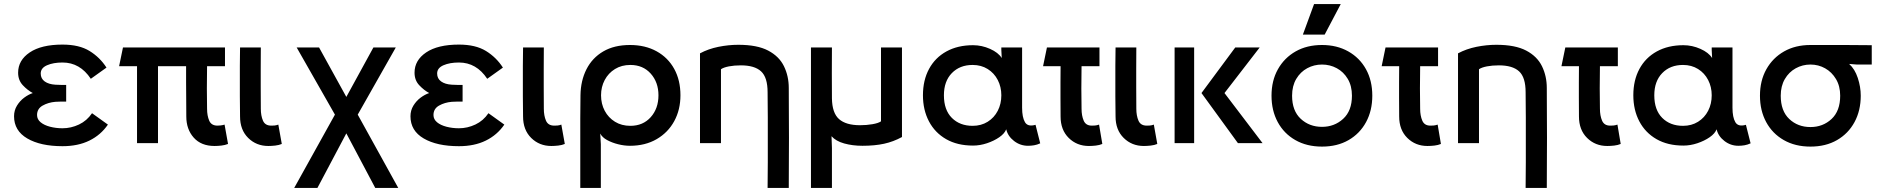

<svg xmlns="http://www.w3.org/2000/svg" viewBox="-20 -703 9233 943"><path d="M510 -91Q475 -40 419 -12.5Q363 15 287 15Q179 15 114 -23Q49 -61 49 -132Q49 -161 63.5 -184.5Q78 -208 99 -223.5Q120 -239 141 -246Q115 -260 92 -284.5Q69 -309 69 -346Q69 -407 126 -445.5Q183 -484 287 -484Q369 -484 420 -452.5Q471 -421 503 -371L426 -316Q373 -396 287 -396Q242 -396 211 -382.5Q180 -369 180 -342Q180 -317 199.5 -303Q219 -289 252 -287Q266 -286 278.5 -286Q291 -286 305 -286V-204Q291 -204 278.5 -204Q266 -204 252 -203Q217 -200 189.5 -184.5Q162 -169 162 -138Q162 -117 179.5 -102.5Q197 -88 226 -80.5Q255 -73 287 -73Q329 -73 368 -91.5Q407 -110 432 -147Z M1034 14Q968 14 931.5 -27Q895 -68 895 -131Q895 -186 894.5 -224.5Q894 -263 894 -298Q894 -333 894 -378H756V0H653V-378H565L584 -470H1085V-378H997Q996 -318 996 -268.5Q996 -219 997 -169Q997 -135 1007.5 -110.5Q1018 -86 1048 -86Q1055 -86 1064 -87Q1073 -88 1083 -91L1100 4Q1085 10 1067 12Q1049 14 1034 14Z M1298 14Q1239 14 1199 -25.5Q1159 -65 1159 -131Q1158 -189 1158 -230Q1158 -271 1158 -306Q1158 -341 1158 -379.5Q1158 -418 1159 -470H1261Q1261 -411 1260.5 -365.5Q1260 -320 1260.5 -274.5Q1261 -229 1261 -169Q1261 -135 1271.5 -110.5Q1282 -86 1312 -86Q1319 -86 1327.5 -86.5Q1336 -87 1347 -91L1364 4Q1350 10 1331.5 12Q1313 14 1298 14Z M1425 220 1625 -140 1437 -470H1547L1681 -227L1814 -470H1924L1737 -140L1936 220H1823L1681 -48L1539 220Z M2457 -91Q2422 -40 2366 -12.5Q2310 15 2234 15Q2126 15 2061 -23Q1996 -61 1996 -132Q1996 -161 2010.5 -184.5Q2025 -208 2046 -223.5Q2067 -239 2088 -246Q2062 -260 2039 -284.5Q2016 -309 2016 -346Q2016 -407 2073 -445.5Q2130 -484 2234 -484Q2316 -484 2367 -452.5Q2418 -421 2450 -371L2373 -316Q2320 -396 2234 -396Q2189 -396 2158 -382.5Q2127 -369 2127 -342Q2127 -317 2146.5 -303Q2166 -289 2199 -287Q2213 -286 2225.5 -286Q2238 -286 2252 -286V-204Q2238 -204 2225.5 -204Q2213 -204 2199 -203Q2164 -200 2136.5 -184.5Q2109 -169 2109 -138Q2109 -117 2126.5 -102.5Q2144 -88 2173 -80.5Q2202 -73 2234 -73Q2276 -73 2315 -91.5Q2354 -110 2379 -147Z M2688 14Q2629 14 2589 -25.5Q2549 -65 2549 -131Q2548 -189 2548 -230Q2548 -271 2548 -306Q2548 -341 2548 -379.5Q2548 -418 2549 -470H2651Q2651 -411 2650.5 -365.5Q2650 -320 2650.5 -274.5Q2651 -229 2651 -169Q2651 -135 2661.5 -110.5Q2672 -86 2702 -86Q2709 -86 2717.5 -86.5Q2726 -87 2737 -91L2754 4Q2740 10 2721.5 12Q2703 14 2688 14Z M3074 -482Q3149 -482 3205 -451Q3261 -420 3291.5 -364.5Q3322 -309 3322 -235Q3322 -164 3291.5 -108Q3261 -52 3205 -19.5Q3149 13 3074 13Q3046 13 3016 5.5Q2986 -2 2962 -15Q2938 -28 2928 -47L2931 5V220H2830V-8Q2830 -65 2830 -121.5Q2830 -178 2831 -235Q2832 -307 2860.5 -363Q2889 -419 2943 -450.5Q2997 -482 3074 -482ZM3076 -85Q3138 -85 3176 -127.5Q3214 -170 3214 -235Q3214 -299 3176 -341.5Q3138 -384 3076 -384Q3033 -384 3000.5 -364Q2968 -344 2950 -310Q2932 -276 2932 -235Q2932 -193 2950 -159Q2968 -125 3000.5 -105Q3033 -85 3076 -85Z M3521 0H3418V-441Q3459 -463 3508.5 -473Q3558 -483 3606 -483Q3699 -483 3753 -454.5Q3807 -426 3830.5 -377.5Q3854 -329 3854 -271Q3854 -198 3854.5 -139Q3855 -80 3855 -25.5Q3855 29 3854.5 88Q3854 147 3854 220H3750Q3751 151 3751 94.5Q3751 38 3751 -15Q3751 -68 3751 -124.5Q3751 -181 3750 -250Q3750 -323 3718 -352.5Q3686 -382 3619 -382Q3586 -382 3560 -377Q3534 -372 3521 -363Z M4307 -470H4410V-30Q4368 -7 4322 3Q4276 13 4216 13Q4167 13 4126 1.5Q4085 -10 4064 -34L4066 24V220H3963V-470H4066Q4065 -345 4066 -220Q4067 -148 4101 -118Q4135 -88 4204 -88Q4236 -88 4265 -93Q4294 -98 4307 -107Z M4513 -235Q4513 -309 4543 -364.5Q4573 -420 4628.5 -450.5Q4684 -481 4759 -481Q4802 -481 4842.5 -463Q4883 -445 4900 -418L4898 -458V-470H5000V-174Q5000 -127 5014 -103Q5028 -79 5066 -90L5089 1Q5074 8 5059 10.5Q5044 13 5029 13Q4991 13 4960.5 -10.5Q4930 -34 4922 -68Q4914 -47 4888 -29Q4862 -11 4827.5 0.5Q4793 12 4759 12Q4682 12 4627 -19.5Q4572 -51 4542.5 -107Q4513 -163 4513 -235ZM4757 -85Q4799 -85 4831 -105Q4863 -125 4880.5 -159Q4898 -193 4898 -235Q4898 -276 4880.5 -310Q4863 -344 4831 -364Q4799 -384 4757 -384Q4694 -384 4655 -344Q4616 -304 4616 -235Q4616 -163 4655 -124Q4694 -85 4757 -85Z M5328 14Q5269 14 5229 -25.5Q5189 -65 5189 -131Q5189 -186 5188.5 -224.5Q5188 -263 5188.5 -298Q5189 -333 5189 -378H5103L5122 -470H5380V-378H5292Q5291 -318 5291 -268.5Q5291 -219 5292 -169Q5292 -135 5302.5 -110.5Q5313 -86 5342 -86Q5349 -86 5357.5 -86.5Q5366 -87 5378 -91L5394 4Q5380 10 5362 12Q5344 14 5328 14Z M5598 14Q5539 14 5499 -25.5Q5459 -65 5459 -131Q5458 -189 5458 -230Q5458 -271 5458 -306Q5458 -341 5458 -379.5Q5458 -418 5459 -470H5561Q5561 -411 5560.5 -365.5Q5560 -320 5560.5 -274.5Q5561 -229 5561 -169Q5561 -135 5571.5 -110.5Q5582 -86 5612 -86Q5619 -86 5627.5 -86.5Q5636 -87 5647 -91L5664 4Q5650 10 5631.5 12Q5613 14 5598 14Z M5749 -470H5845V0H5749ZM5881 -246 6047 -470H6167L5994 -246L6181 0H6060Z M6473 17Q6398 17 6342 -15Q6286 -47 6255.5 -103.5Q6225 -160 6225 -233Q6225 -307 6256.5 -363Q6288 -419 6343.5 -450.5Q6399 -482 6473 -482Q6546 -482 6602 -450.5Q6658 -419 6689 -363Q6720 -307 6720 -233Q6720 -160 6689.5 -103.5Q6659 -47 6603.5 -15Q6548 17 6473 17ZM6473 -386Q6434 -386 6400.5 -368Q6367 -350 6346.5 -315.5Q6326 -281 6326 -233Q6326 -159 6368.5 -119.5Q6411 -80 6473 -80Q6534 -80 6577 -119.5Q6620 -159 6620 -233Q6620 -281 6599.5 -315.5Q6579 -350 6545.5 -368Q6512 -386 6473 -386ZM6434 -683H6565L6486 -533H6379Z M6991 14Q6932 14 6892 -25.5Q6852 -65 6852 -131Q6852 -186 6851.5 -224.5Q6851 -263 6851.5 -298Q6852 -333 6852 -378H6766L6785 -470H7043V-378H6955Q6954 -318 6954 -268.5Q6954 -219 6955 -169Q6955 -135 6965.5 -110.5Q6976 -86 7005 -86Q7012 -86 7020.5 -86.5Q7029 -87 7041 -91L7057 4Q7043 10 7025 12Q7007 14 6991 14Z M7244 0H7141V-441Q7182 -463 7231.5 -473Q7281 -483 7329 -483Q7422 -483 7476 -454.5Q7530 -426 7553.5 -377.5Q7577 -329 7577 -271Q7577 -198 7577.5 -139Q7578 -80 7578 -25.5Q7578 29 7577.5 88Q7577 147 7577 220H7473Q7474 151 7474 94.5Q7474 38 7474 -15Q7474 -68 7474 -124.5Q7474 -181 7473 -250Q7473 -323 7441 -352.5Q7409 -382 7342 -382Q7309 -382 7283 -377Q7257 -372 7244 -363Z M7874 14Q7815 14 7775 -25.5Q7735 -65 7735 -131Q7735 -186 7734.5 -224.5Q7734 -263 7734.5 -298Q7735 -333 7735 -378H7649L7668 -470H7926V-378H7838Q7837 -318 7837 -268.5Q7837 -219 7838 -169Q7838 -135 7848.5 -110.5Q7859 -86 7888 -86Q7895 -86 7903.5 -86.5Q7912 -87 7924 -91L7940 4Q7926 10 7908 12Q7890 14 7874 14Z M8002 -235Q8002 -309 8032 -364.5Q8062 -420 8117.5 -450.5Q8173 -481 8248 -481Q8291 -481 8331.5 -463Q8372 -445 8389 -418L8387 -458V-470H8489V-174Q8489 -127 8503 -103Q8517 -79 8555 -90L8578 1Q8563 8 8548 10.5Q8533 13 8518 13Q8480 13 8449.5 -10.5Q8419 -34 8411 -68Q8403 -47 8377 -29Q8351 -11 8316.5 0.5Q8282 12 8248 12Q8171 12 8116 -19.5Q8061 -51 8031.5 -107Q8002 -163 8002 -235ZM8246 -85Q8288 -85 8320 -105Q8352 -125 8369.5 -159Q8387 -193 8387 -235Q8387 -276 8369.5 -310Q8352 -344 8320 -364Q8288 -384 8246 -384Q8183 -384 8144 -344Q8105 -304 8105 -235Q8105 -163 8144 -124Q8183 -85 8246 -85Z M8624 -233Q8624 -307 8655.5 -363Q8687 -419 8742.5 -450.5Q8798 -482 8872 -482Q8969 -482 9039 -482Q9109 -482 9173 -481V-386H9100L9062 -389Q9090 -364 9104.5 -320Q9119 -276 9119 -233Q9119 -160 9088.5 -103.5Q9058 -47 9002.5 -15Q8947 17 8872 17Q8797 17 8741 -15Q8685 -47 8654.5 -103.5Q8624 -160 8624 -233ZM8872 -386Q8833 -386 8799.5 -367.5Q8766 -349 8746 -314.5Q8726 -280 8726 -233Q8726 -158 8768 -118.5Q8810 -79 8872 -79Q8933 -79 8975.5 -118.5Q9018 -158 9018 -233Q9018 -280 8997.5 -314.5Q8977 -349 8944 -367.5Q8911 -386 8872 -386Z"/></svg>

Font: Kreadon Light
Style: Bold
Weight: 600
Designer: Reiya WATANABE
Foundry: StudioGnu
Version: Version 1.003; ttfautohint (v1.8.4.7-5d5b);gftools[0.9.32]